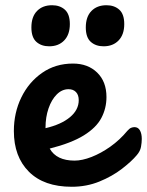

<svg xmlns="http://www.w3.org/2000/svg" viewBox="-20 -709 562 734"><path d="M254 5Q148 5 90.5 -52.5Q33 -110 33 -208Q33 -278 61.5 -336.5Q90 -395 141 -430.5Q192 -466 259 -466Q316 -466 351.5 -431.5Q387 -397 387 -338Q387 -295 367.5 -258Q348 -221 300.5 -191.5Q253 -162 170 -141Q196 -95 265 -95Q294 -95 330 -109Q366 -123 402 -148.5Q438 -174 467 -209Q475 -218 481.5 -220.5Q488 -223 494 -223Q508 -223 515 -210.5Q522 -198 522 -178Q522 -164 519 -147.5Q516 -131 503 -116Q483 -92 446 -63.5Q409 -35 360 -15Q311 5 254 5ZM154 -221V-219Q214 -233 247.5 -261Q281 -289 281 -326Q281 -346 270.5 -357Q260 -368 242 -368Q217 -368 197 -348Q177 -328 165.5 -294.5Q154 -261 154 -221ZM376 -532Q346 -532 327 -549Q308 -566 308 -604Q308 -645 329.5 -667Q351 -689 387 -689Q417 -689 436 -672Q455 -655 455 -617Q455 -577 433.5 -554.5Q412 -532 376 -532ZM168 -532Q138 -532 119 -549Q100 -566 100 -604Q100 -645 121.5 -667Q143 -689 179 -689Q209 -689 228 -672Q247 -655 247 -617Q247 -577 225.5 -554.5Q204 -532 168 -532Z"/></svg>

Font: Pacifico
Style: Regular
Weight: 400
Designer: Vernon Adams
Foundry: Vernon Adams
Version: Version 3.010; ttfautohint (v1.8.4.7-5d5b)